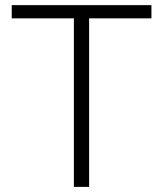

<svg xmlns="http://www.w3.org/2000/svg" viewBox="-20 -731 637 751"><path d="M572.3 -710.9V-659.2H328.6V0H269V-659.2H25.9V-710.9Z"/></svg>

Font: Vazirmatn UI ExtraLight
Style: Regular
Weight: 200
Designer: Saber Rastikerdar
Foundry: Saber Rastikerdar
Version: Version 33.003